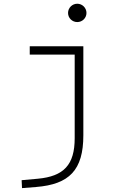

<svg xmlns="http://www.w3.org/2000/svg" viewBox="-20 -763 626 1018"><path d="M96.7 234.4 170.9 228.5C347.7 214.4 421.9 138.7 421.9 -45.9V-517.6H137.7V-473.6H376V-30.3C376 110.8 318.4 171.9 180.7 184.6L94.7 192.4ZM389.6 -646C416.5 -646 438.5 -667.5 438.5 -694.3C438.5 -721.2 416.5 -743.2 389.6 -743.2C362.8 -743.2 340.8 -721.2 340.8 -694.3C340.8 -667.5 362.8 -646 389.6 -646Z"/></svg>

Font: Cascadia Mono PL ExtraLight
Style: Regular
Weight: 200
Monospace: yes
Designer: Aaron Bell
Foundry: Saja Typeworks
Version: Version 2404.023